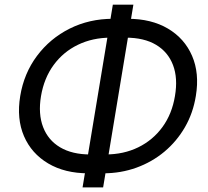

<svg xmlns="http://www.w3.org/2000/svg" viewBox="-20 -779 901 830"><path d="M361.3 -29.8Q260.3 -29.8 188.2 -72.5Q116.2 -115.2 83.7 -190.4Q51.3 -265.6 67.4 -363.8Q83.5 -461.9 139.9 -537.4Q196.3 -612.8 281.2 -655.3Q366.2 -697.8 468.3 -697.8H532.7Q634.3 -697.8 706.1 -655.3Q777.8 -612.8 810.3 -537.6Q842.8 -462.4 826.7 -364.7Q814.9 -290.5 779.5 -229.2Q744.1 -168 690.7 -123.3Q637.2 -78.6 569.8 -54.2Q502.4 -29.8 426.3 -29.8ZM370.6 -111.3H435.5Q514.6 -111.3 577.9 -142.3Q641.1 -173.3 682.4 -230Q723.6 -286.6 736.3 -363.8Q749.5 -440.9 728 -497.6Q706.5 -554.2 654.8 -585.2Q603 -616.2 523.4 -616.2H458.5Q380.4 -616.2 316.9 -585.4Q253.4 -554.7 211.9 -498Q170.4 -441.4 157.2 -363.3Q144.5 -286.6 166.3 -229.7Q188 -172.9 240 -142.1Q292 -111.3 370.6 -111.3ZM336.9 31.2 467.8 -758.8H556.6L425.8 31.2Z"/></svg>

Font: Inter 24pt
Style: Italic
Weight: 400
Italic angle: -9.3988°
Designer: Rasmus Andersson
Foundry: rsms
Version: Version 4.001;git-66647c0bb